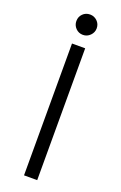

<svg xmlns="http://www.w3.org/2000/svg" viewBox="-166 -913 602 958"><g transform="rotate(20 135.0 -433.5)"><path d="M170 -700V0H100V-700ZM190 -813Q190 -791 174 -775Q158 -759 136 -759Q113 -759 97.5 -775Q82 -791 82 -813Q82 -836 97.5 -851.5Q113 -867 136 -867Q158 -867 174 -851.5Q190 -836 190 -813Z"/></g></svg>

Font: Goli Light
Style: Regular
Weight: 300
Designer: jaikishan Patel
Foundry: MagicType
Version: Version 1.000